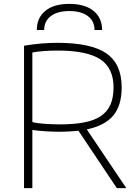

<svg xmlns="http://www.w3.org/2000/svg" viewBox="-20 -971 714 991"><path d="M385 -296Q362 -294 337.5 -292.5Q313 -291 286 -291Q257 -291 222 -293Q187 -295 147 -300V0H104V-735Q192 -750 276 -750Q450 -750 529 -695.5Q608 -641 608 -520Q608 -427 565 -375Q522 -323 428 -303L632 0H583ZM288 -329Q363 -329 416 -339.5Q469 -350 502 -373Q535 -396 550.5 -432Q566 -468 566 -520Q566 -620 497.5 -665Q429 -710 277 -710Q243 -710 207 -707.5Q171 -705 147 -700V-341Q153 -339 168 -336.5Q183 -334 202.5 -332.5Q222 -331 244 -330Q266 -329 288 -329ZM468 -816Q468 -862 433.5 -888Q399 -914 338 -914Q277 -914 242.5 -888Q208 -862 208 -816H170Q170 -879 214 -915Q258 -951 338 -951Q418 -951 462.5 -915Q507 -879 507 -816Z"/></svg>

Font: Encode Sans Wide
Style: Thin
Weight: 100
Designer: Pablo Impallari, Andres Torresi
Foundry: Pablo Impallari, Andres Torresi
Version: Version 1.000; ttfautohint (v1.00) -l 8 -r 50 -G 200 -x 14 -